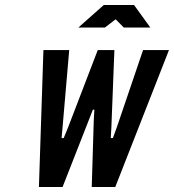

<svg xmlns="http://www.w3.org/2000/svg" viewBox="-20 -747 695 767"><path d="M135.5 0H230L333.5 -264L351 -309H357L354.5 -264L346.5 0H440.5L655 -547H551.5L447 -239.5L431 -195.5H422.5L425 -239.5L437 -547H370.5L252.5 -239.5L234.5 -195.5H226L230 -239.5L256.5 -547H153.5ZM293 -637H399L442 -670L474.5 -637H580.5L515.5 -727H394.5Z"/></svg>

Font: League Gothic SemiExpanded Italic
Style: Regular
Weight: 400
Width: 6
Designer: The League of Moveable Type
Version: Version 1.600; ttfautohint (v1.8.3)